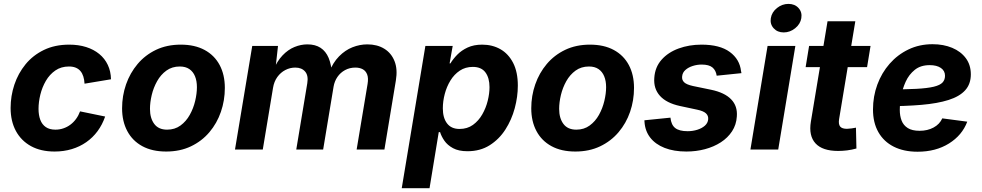

<svg xmlns="http://www.w3.org/2000/svg" viewBox="-20 -788 5177 1012"><path d="M267.6 10.7Q195.1 10.7 143.2 -17.8Q91.4 -46.4 63.6 -98Q35.9 -149.6 35.9 -218.8Q35.9 -281.9 55.7 -341.6Q75.6 -401.3 114.6 -449Q153.6 -496.7 211.4 -524.7Q269.1 -552.7 344.8 -552.7Q394 -552.7 434.1 -540Q474.2 -527.3 503.3 -503.4Q532.3 -479.6 548.2 -445.8Q564.2 -412.1 565 -370.1L425.6 -346.9Q424.5 -368.1 419.2 -384.8Q414 -401.5 404.1 -413.3Q394.2 -425.1 379.2 -431.3Q364.2 -437.5 343.4 -437.5Q302 -437.5 271.7 -416.5Q241.4 -395.6 221.7 -361.8Q202.1 -327.9 192.6 -289.1Q183.1 -250.2 183.1 -214.2Q183.1 -181.6 192.3 -156.7Q201.6 -131.8 221.4 -118.2Q241.2 -104.6 272.2 -104.6Q293.9 -104.6 313.9 -111.4Q333.9 -118.1 350.8 -130.7Q367.8 -143.3 380.9 -161.2Q394 -179.1 402 -201L534.2 -173.8Q519.4 -130.8 494.3 -96.8Q469.2 -62.8 434.9 -38.8Q400.7 -14.8 358.5 -2.1Q316.3 10.7 267.6 10.7Z M855.7 10.7Q781.9 10.7 730 -17.6Q678.2 -45.8 650.9 -97.2Q623.5 -148.5 623.5 -217.2Q623.5 -283 644.4 -343.2Q665.4 -403.4 705.3 -450.7Q745.2 -498 802.5 -525.4Q859.9 -552.7 933 -552.7Q1006.5 -552.7 1058.5 -524.6Q1110.4 -496.5 1137.8 -445.1Q1165.1 -393.8 1165.1 -324.6Q1165.1 -258.7 1144.3 -198.5Q1123.6 -138.2 1083.6 -91.1Q1043.6 -43.9 986.2 -16.6Q928.9 10.7 855.7 10.7ZM860.8 -104.6Q901.6 -104.6 931.4 -126.5Q961.2 -148.3 980.3 -182.7Q999.5 -217.1 1008.7 -256Q1017.9 -294.9 1017.9 -328.7Q1017.9 -361.5 1007.9 -385.9Q997.9 -410.3 978 -423.9Q958 -437.5 927.6 -437.5Q886.8 -437.5 857 -415.9Q827.2 -394.3 808.1 -360.1Q788.9 -325.8 779.7 -287.1Q770.5 -248.3 770.5 -214Q770.5 -165.1 793 -134.9Q815.5 -104.6 860.8 -104.6Z M1218.6 0 1309.5 -545.9H1445.3L1430.2 -410.1L1419.2 -414.7Q1439.9 -465.4 1469.1 -495.9Q1498.3 -526.5 1532.2 -540.3Q1566 -554.1 1600.2 -554.1Q1641.9 -554.1 1669.6 -536Q1697.3 -517.9 1712.1 -482.9Q1726.8 -447.9 1729.6 -396.5L1714.1 -406Q1734.9 -458.4 1767.1 -491Q1799.2 -523.6 1837.8 -538.9Q1876.4 -554.1 1916.3 -554.1Q1968.3 -554.1 2005.5 -531.1Q2042.8 -508.2 2059.6 -465.5Q2076.5 -422.9 2066.5 -363.4L2006.2 0H1859.8L1917.4 -345.1Q1922.6 -376.3 1915.3 -395.3Q1908 -414.4 1891.8 -423.1Q1875.5 -431.8 1853.1 -431.8Q1823 -431.8 1798.6 -418.5Q1774.2 -405.2 1758.6 -382.5Q1743 -359.7 1738.2 -331.1L1683.3 0H1541.6L1599.6 -349Q1606.4 -389.6 1588.3 -410.7Q1570.3 -431.8 1536.3 -431.8Q1508.6 -431.8 1483.9 -418.9Q1459.1 -406.1 1441.8 -382.1Q1424.5 -358.2 1419.1 -325L1365.1 0Z M2097.5 204.1 2222.1 -545.9H2366.1L2349.8 -454H2354.2Q2367.8 -476.7 2390 -499.6Q2412.2 -522.4 2444.8 -537.6Q2477.4 -552.7 2521.5 -552.7Q2575.5 -552.7 2617.9 -528.5Q2660.2 -504.2 2684.8 -456.2Q2709.4 -408.1 2709.4 -336.8Q2709.4 -278.4 2693.1 -217.5Q2676.8 -156.7 2643.9 -105.4Q2611.1 -54.2 2561.1 -22.5Q2511.2 9.1 2443.9 9.1Q2397.3 9.1 2367.8 -7Q2338.2 -23.1 2322.2 -46.4Q2306.2 -69.7 2299.6 -91.7H2292.6L2244 204.1ZM2402.1 -108.3Q2443.1 -108.3 2472.8 -129.7Q2502.5 -151.1 2521.9 -185Q2541.4 -218.9 2550.7 -257Q2560.1 -295.1 2560.1 -328.6Q2560.1 -377.4 2538.6 -406.4Q2517.1 -435.4 2472.1 -435.4Q2433 -435.4 2403.4 -415.6Q2373.8 -395.8 2354.1 -363.5Q2334.3 -331.1 2324.2 -292.6Q2314.1 -254.2 2314.1 -216.9Q2314.1 -166.7 2336.4 -137.5Q2358.7 -108.3 2402.1 -108.3Z M3012.5 10.7Q2938.6 10.7 2886.8 -17.6Q2834.9 -45.8 2807.6 -97.2Q2780.2 -148.5 2780.2 -217.2Q2780.2 -283 2801.2 -343.2Q2822.1 -403.4 2862 -450.7Q2901.9 -498 2959.3 -525.4Q3016.6 -552.7 3089.7 -552.7Q3163.3 -552.7 3215.2 -524.6Q3267.1 -496.5 3294.5 -445.1Q3321.8 -393.8 3321.8 -324.6Q3321.8 -258.7 3301.1 -198.5Q3280.3 -138.2 3240.3 -91.1Q3200.3 -43.9 3142.9 -16.6Q3085.6 10.7 3012.5 10.7ZM3017.6 -104.6Q3058.4 -104.6 3088.1 -126.5Q3117.9 -148.3 3137.1 -182.7Q3156.2 -217.1 3165.4 -256Q3174.7 -294.9 3174.7 -328.7Q3174.7 -361.5 3164.6 -385.9Q3154.6 -410.3 3134.7 -423.9Q3114.8 -437.5 3084.4 -437.5Q3043.5 -437.5 3013.7 -415.9Q2984 -394.3 2964.8 -360.1Q2945.7 -325.8 2936.4 -287.1Q2927.2 -248.3 2927.2 -214Q2927.2 -165.1 2949.7 -134.9Q2972.3 -104.6 3017.6 -104.6Z M3597.9 10.7Q3531.6 10.7 3482.9 -8.5Q3434.2 -27.7 3407 -63Q3379.8 -98.3 3377 -146.6Q3376.8 -148.7 3376.7 -150.4Q3376.6 -152.1 3376.6 -154L3513.8 -167.9Q3517.7 -129.8 3538.9 -113.2Q3560.1 -96.5 3604.3 -96.5Q3631.2 -96.5 3655.2 -104Q3679.2 -111.5 3695.1 -125.4Q3710.9 -139.4 3712.7 -159.1Q3714.5 -177.8 3701.1 -190.4Q3687.7 -203 3654.7 -209.9L3563.9 -229.3Q3492.6 -244.8 3458.4 -282.9Q3424.2 -321.1 3428.7 -377.5Q3432.3 -434 3467 -473.2Q3501.7 -512.3 3557.1 -532.5Q3612.5 -552.7 3677.5 -552.7Q3774.1 -552.7 3826.5 -514.2Q3879 -475.6 3885.9 -412.9Q3886.5 -410.4 3887.1 -407.7Q3887.7 -405.1 3887.9 -402.4L3757.5 -389Q3753.5 -417 3735.3 -432.4Q3717.1 -447.7 3678.2 -447.7Q3654.5 -447.7 3631.5 -440.4Q3608.5 -433.2 3592.9 -419.4Q3577.2 -405.6 3575.4 -385.2Q3573.2 -366.9 3585.8 -354.5Q3598.5 -342.1 3632.8 -334.6L3727.7 -315Q3799.3 -300.1 3833.7 -264.5Q3868.2 -229 3863.7 -173.8Q3861 -130.4 3838.6 -96.1Q3816.2 -61.8 3779.3 -37.9Q3742.4 -14.1 3695.7 -1.7Q3649 10.7 3597.9 10.7Z M3935.4 0 4025.8 -545.9H4172.2L4081.9 0ZM4110.7 -617.1Q4077.6 -617.1 4057.7 -639.2Q4037.8 -661.3 4042.9 -692.3Q4048 -723.9 4075.3 -745.7Q4102.7 -767.5 4135.8 -767.5Q4169.1 -767.5 4188.9 -745.7Q4208.8 -723.8 4203.6 -692.3Q4198.5 -661.3 4171.3 -639.2Q4144 -617.1 4110.7 -617.1Z M4568.5 -545.9 4550.2 -434.3H4226.4L4244.6 -545.9ZM4341.8 -675.8H4488.2L4402.7 -159.8Q4398.5 -133.3 4408.3 -121.1Q4418.1 -109 4444.1 -109Q4452.7 -109 4468 -111.1Q4483.3 -113.2 4491.6 -115.1L4494.1 -5.3Q4469 1.7 4444.6 4.7Q4420.2 7.6 4397.6 7.6Q4315 7.6 4278.4 -32.3Q4241.7 -72.3 4254 -146.9Z M4816.3 11.7Q4743.6 11.7 4690.9 -14.9Q4638.2 -41.5 4609.8 -91.4Q4581.4 -141.2 4581.4 -210.9Q4581.4 -280 4604.3 -342.1Q4627.1 -404.1 4669 -451.9Q4710.9 -499.8 4768.5 -527.4Q4826 -555 4895.4 -555Q4953.1 -555 4998.8 -535.9Q5044.4 -516.8 5070.8 -481.2Q5097.1 -445.7 5097.1 -396Q5097.1 -345.1 5067.4 -312.3Q5037.7 -279.4 4979.5 -261Q4921.4 -242.6 4836.4 -235.3Q4751.4 -228 4640.9 -228L4656 -316.6Q4749.6 -316.6 4809.3 -319.7Q4868.9 -322.9 4902 -331Q4935 -339.1 4948 -353.2Q4961 -367.2 4961 -388.8Q4961 -414.7 4939.4 -429.7Q4917.7 -444.7 4880.3 -444.7Q4832.5 -444.7 4801.7 -419.9Q4770.9 -395.2 4753.7 -357.5Q4736.6 -319.8 4729.6 -279.7Q4722.6 -239.5 4722.6 -208.5Q4722.6 -177.4 4732.2 -152.4Q4741.8 -127.5 4764.8 -113Q4787.7 -98.6 4826.9 -98.6Q4868.9 -98.6 4900.8 -115.9Q4932.8 -133.2 4946.6 -164.1L5078.3 -146.7Q5051.4 -75.1 4981.9 -31.7Q4912.4 11.7 4816.3 11.7Z"/></svg>

Font: Inter Variable
Style: Italic
Weight: 400
Italic angle: -9.39999°
Designer: Rasmus Andersson
Foundry: rsms
Version: Version 4.001;git-9221beed3